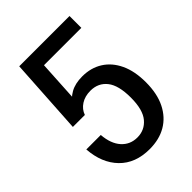

<svg xmlns="http://www.w3.org/2000/svg" viewBox="-213 -820 929 929"><g transform="rotate(-45 252.0 -355.0)"><path d="M254 10Q157 10 100 -48.5Q43 -107 36 -206H135Q140 -142 171.5 -107Q203 -72 252 -72Q302 -72 334 -110Q366 -148 366 -231Q366 -315 335 -354Q304 -393 251 -393Q213 -393 186 -375.5Q159 -358 149 -329H67L91 -720H435V-639H143L181 -668L166 -405H142Q158 -433 190.5 -451.5Q223 -470 272 -470Q331 -470 375.5 -442Q420 -414 445 -361Q470 -308 470 -232Q470 -154 443 -100Q416 -46 368 -18Q320 10 254 10Z"/></g></svg>

Font: Instrument Sans SemiCondensed Medium
Style: Regular
Weight: 500
Width: 4
Designer: Rodrigo Fuenzalida
Foundry: fragTYPE
Version: Version 1.000;gftools[0.9.28]